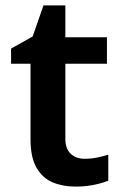

<svg xmlns="http://www.w3.org/2000/svg" viewBox="-20 -681 450 711"><path d="M293 -93Q317 -93 339 -97.5Q361 -102 381 -108V-12Q360 -3 328 3.5Q296 10 260 10Q213 10 175.5 -5.5Q138 -21 115.5 -59.5Q93 -98 93 -166V-445H21V-501L101 -546L141 -661H222V-543H376V-445H222V-167Q222 -130 242 -111.5Q262 -93 293 -93Z"/></svg>

Font: Noto Sans NKo Unjoined SemiBold
Style: Regular
Weight: 600
Designer: Monotype Design Team
Foundry: Monotype Imaging Inc.
Version: Version 2.004